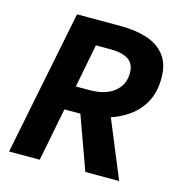

<svg xmlns="http://www.w3.org/2000/svg" viewBox="-99 -743 797 834"><g transform="rotate(15 300.0 -326.0)"><path d="M15 0 146 -652H345Q409 -652 460.5 -635.5Q512 -619 542 -581Q572 -543 572 -479Q572 -417 548 -372Q524 -327 482 -297.5Q440 -268 389 -253.5Q338 -239 284 -239H200L153 0ZM222 -348H282Q355 -348 394.5 -380Q434 -412 434 -465Q434 -506 406.5 -524.5Q379 -543 326 -543H260ZM263 -263 378 -320 510 0H358Z"/></g></svg>

Font: Source Code Pro ExtraLight
Style: Bold Italic
Weight: 700
Italic angle: -11°
Monospace: yes
Version: Version 1.016;hotconv 1.0.116;makeotfexe 2.5.65601